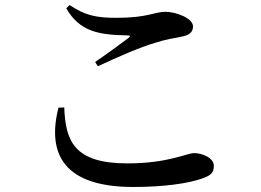

<svg xmlns="http://www.w3.org/2000/svg" viewBox="-20 -733 1040 765"><path d="M213 -304C166 -119 235 12 511 12C637 12 732 -3 783 -21C821 -34 832 -45 832 -72C832 -105 785 -123 753 -123C725 -123 650 -82 488 -82C276 -82 241 -170 236 -305ZM370 -469C451 -507 541 -546 597 -562C639 -576 674 -581 704 -587C735 -593 749 -605 749 -628C749 -660 682 -686 639 -686C595 -686 570 -662 444 -662C364 -662 320 -671 257 -713L244 -700C298 -605 378 -594 487 -592C500 -592 501 -589 491 -581C459 -557 403 -516 359 -486Z"/></svg>

Font: Source Han Serif CN SemiBold
Style: Regular
Weight: 600
Designer: Ryoko NISHIZUKA 西塚涼子 (kana & ideographs); Frank Grießhammer (Latin, Greek & Cyrillic); Wenlong ZHANG 张文龙 (bopomofo); San
Foundry: Adobe Systems Incorporated
Version: Version 1.000;PS 1;hotconv 16.6.53;makeotf.lib2.5.65590